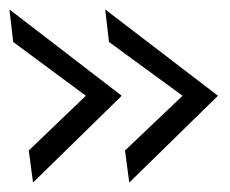

<svg xmlns="http://www.w3.org/2000/svg" viewBox="-38 -456 487 407"><path d="M32 -69 23 -137 144 -253 -10 -367 -18 -436 220 -253ZM236 -69 227 -137 349 -253 193 -367 185 -436 424 -253Z"/></svg>

Font: Hanken Grotesk Light
Style: Italic
Weight: 300
Italic angle: -8°
Designer: Alfredo Marco Pradil
Foundry: Hanken Design Co.
Version: Version 3.013